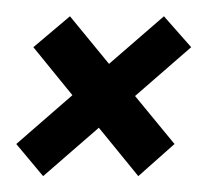

<svg xmlns="http://www.w3.org/2000/svg" viewBox="-23 -356 266 236"><path d="M147 -139.5 98.5 -199 30 -139.5 -3 -179 66 -239 18 -298 63 -336 111 -277.5 178.5 -336 212 -298 143 -238 191.5 -179Z"/></svg>

Font: Anybody
Style: Italic
Weight: 400
Italic angle: -10°
Designer: Tyler Finck
Foundry: Etcetera Type Company
Version: Version 1.010; ttfautohint (v1.8.3) -l 8 -r 50 -G 200 -x 14 